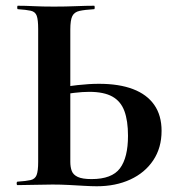

<svg xmlns="http://www.w3.org/2000/svg" viewBox="-20 -645 618 669"><path d="M317 4Q299 4 273.5 2.5Q248 1 220 -0.5Q192 -2 163 -2Q135 -2 100.5 -1Q66 0 41 0Q38 0 38 -6Q38 -12 41 -12Q71 -14 86.5 -17.5Q102 -21 107.5 -35Q113 -49 113 -81V-544Q113 -576 108 -590Q103 -604 87.5 -607.5Q72 -611 42 -613Q40 -613 40 -619Q40 -625 42 -625Q69 -625 98 -623.5Q127 -622 168 -622Q209 -622 244.5 -623.5Q280 -625 308 -625Q310 -625 310 -619Q310 -613 308 -613Q275 -611 257 -607Q239 -603 232 -589Q225 -575 225 -542V-81Q225 -63 230 -49.5Q235 -36 251 -28.5Q267 -21 299 -21Q370 -21 398 -58.5Q426 -96 426 -172Q426 -224 413.5 -258Q401 -292 371.5 -308.5Q342 -325 291 -325Q268 -325 238.5 -321.5Q209 -318 178 -312L172 -335Q210 -344 250.5 -348.5Q291 -353 325 -353Q395 -353 443.5 -334.5Q492 -316 517.5 -279.5Q543 -243 543 -189Q543 -130 514 -86.5Q485 -43 434 -19.5Q383 4 317 4Z"/></svg>

Font: Cormorant Light
Style: Regular
Weight: 300
Designer: Christian Thalmann (Catharsis Fonts)
Foundry: Catharsis Fonts
Version: Version 4.000